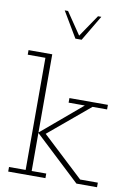

<svg xmlns="http://www.w3.org/2000/svg" viewBox="-89 -854 621 909"><g transform="rotate(10 221.5 -399.0)"><path d="M125 -22H195V0H16V-22H96V-561H11V-583H125V-207L319 -371H241V-393H426V-371H356L148 -197L150 -216L358 -22H443V0H344L125 -205ZM220 -675 147 -798H163L235 -692L307 -798H323L250 -675Z"/></g></svg>

Font: Rokkitt Thin
Style: Regular
Weight: 250
Version: Version 3.103